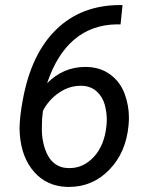

<svg xmlns="http://www.w3.org/2000/svg" viewBox="-20 -732 590 762"><path d="M456.5 -711.9C354.5 -711.9 270 -679.7 204.1 -615.7C137.7 -551.8 93.3 -459 70.8 -337.4C62 -290.5 57.6 -251.5 57.6 -220.2C57.6 -212.4 58.1 -205.6 58.6 -198.7C63.5 -135.7 83 -85.9 116.7 -48.3C150.4 -10.7 193.8 8.3 246.6 9.8C249 9.8 252 9.8 254.4 9.8C316.9 9.8 370.1 -13.2 414.1 -58.6C458.5 -104.5 483.9 -163.6 490.2 -235.4C491.2 -245.6 491.7 -255.4 491.7 -265.1C491.7 -296.4 486.3 -327.6 475.1 -358.4C463.9 -389.6 445.3 -415.5 418.5 -435.5C391.6 -455.6 359.9 -465.8 322.3 -466.3C320.8 -466.3 318.8 -466.3 317.4 -466.3C260.3 -466.3 210 -444.8 167 -401.9C217.8 -554.2 311 -632.8 441.4 -635.3H458.5L466.3 -711.9ZM303.2 -391.6C327.1 -391.1 347.2 -383.8 363.3 -369.6C378.9 -355.5 389.6 -337.9 395.5 -317.4C400.9 -296.9 403.8 -277.3 403.8 -258.8C403.8 -249.5 403.3 -240.2 402.3 -231C397 -180.7 380.4 -140.1 353 -109.9C325.2 -80.1 293.5 -64.9 256.3 -64.9C254.4 -64.9 252.4 -64.9 250.5 -64.9C229 -65.4 210.4 -71.8 194.3 -85C178.2 -98.1 166.5 -117.2 158.2 -142.1C149.9 -167 146 -192.9 146 -219.7L147 -259.3L150.4 -292C165.5 -321.3 186.5 -345.2 213.9 -363.8C240.7 -382.3 269.5 -391.6 300.3 -391.6C301.3 -391.6 302.2 -391.6 303.2 -391.6Z"/></svg>

Font: Roboto
Style: Italic
Weight: 400
Italic angle: -12°
Designer: Google
Version: Version 2.137; 2017